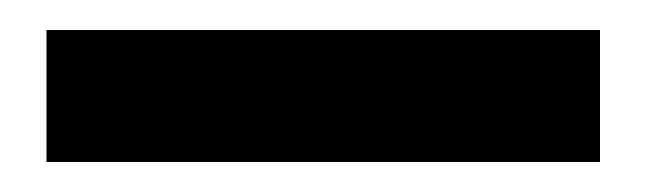

<svg xmlns="http://www.w3.org/2000/svg" viewBox="-20 -742 431 128"><path d="M11 -722H380V-634H11Z"/></svg>

Font: Albert Sans SemiBold
Style: Regular
Weight: 600
Designer: Andreas Rasmussen
Foundry: a.Foundry
Version: Version 1.025